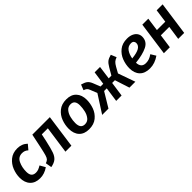

<svg xmlns="http://www.w3.org/2000/svg" viewBox="274 -1698 2867 2867"><g transform="rotate(-45 1708.0 -264.5)"><path d="M484 -481 420 -405Q397 -426 374 -434.5Q351 -443 323 -443Q242 -443 206.5 -368.5Q171 -294 171 -201Q171 -142 195 -115.5Q219 -89 265 -89Q294 -89 319.5 -98.5Q345 -108 378 -128L426 -43Q343 15 251 15Q150 15 94 -44.5Q38 -104 38 -208Q38 -284 68 -361.5Q98 -439 162 -491.5Q226 -544 322 -544Q420 -544 484 -481Z M923 0H797L858 -432H730L705 -314Q676 -184 654.5 -124Q633 -64 595.5 -32Q558 0 485 14L468 -84Q503 -96 519.5 -113.5Q536 -131 548.5 -173.5Q561 -216 583 -319L627 -529H997Z M1073 -208Q1073 -286 1101.5 -363Q1130 -440 1194 -492Q1258 -544 1358 -544Q1460 -544 1515.5 -484.5Q1571 -425 1571 -322Q1571 -244 1543 -167Q1515 -90 1451 -37.5Q1387 15 1286 15Q1184 15 1128.5 -44Q1073 -103 1073 -208ZM1440 -336Q1440 -447 1351 -447Q1296 -447 1263 -406.5Q1230 -366 1216.5 -309Q1203 -252 1203 -198Q1203 -82 1293 -82Q1348 -82 1381 -123.5Q1414 -165 1427 -223Q1440 -281 1440 -336Z M2335 -457Q2295 -443 2273.5 -423Q2252 -403 2227 -359L2178 -271L2274 0H2149L2074 -232H2016L1983 0H1869L1902 -232H1846L1706 0H1573L1754 -282L1710 -393Q1700 -420 1684.5 -433.5Q1669 -447 1637 -458L1671 -544Q1734 -526 1762.5 -503Q1791 -480 1810 -433L1856 -317H1913L1943 -529H2057L2028 -317H2085L2148 -425Q2181 -482 2211 -505.5Q2241 -529 2299 -544Z M2481 -194Q2485 -84 2584 -84Q2620 -84 2653 -95.5Q2686 -107 2722 -133L2771 -53Q2675 15 2570 15Q2464 15 2408 -43.5Q2352 -102 2352 -205Q2352 -285 2381.5 -362.5Q2411 -440 2475.5 -492Q2540 -544 2640 -544Q2698 -544 2739.5 -525Q2781 -506 2802 -474Q2823 -442 2823 -404Q2823 -302 2730 -256Q2637 -210 2481 -194ZM2693 -399Q2693 -420 2679 -436.5Q2665 -453 2633 -453Q2570 -453 2534.5 -403Q2499 -353 2487 -279Q2593 -289 2643 -318.5Q2693 -348 2693 -399Z M3211 -221H3033L3002 0H2876L2950 -529H3076L3047 -318H3224L3253 -529H3379L3305 0H3179Z"/></g></svg>

Font: FiraGO Medium
Style: Italic
Weight: 500
Italic angle: -8°
Designer: bBox Type GmbH
Foundry: bBox Type GmbH
Version: Version 1.001